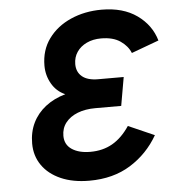

<svg xmlns="http://www.w3.org/2000/svg" viewBox="-52 -760 749 821"><g transform="rotate(-5 322.5 -350.0)"><path d="M299 12Q228.3 12 176.6 -10.8Q124.9 -33.6 96.8 -74Q68.6 -114.5 68.6 -167.5Q68.6 -216.8 87.7 -256.1Q106.8 -295.4 142.7 -323.4Q178.6 -351.3 228.1 -365.4Q190.7 -381.7 170.3 -417.4Q150 -453 150 -494.4Q150 -561.4 185.7 -610.2Q221.4 -659.1 281.5 -685.5Q341.6 -712 414 -712Q506 -712 565.8 -669.4Q625.5 -626.8 644.9 -559.6L527.2 -516.2Q515.2 -546.5 484 -568.1Q452.7 -589.8 401 -589.8Q366.4 -589.8 339.4 -577Q312.3 -564.2 297.1 -541.7Q281.8 -519.2 281.8 -489.6Q281.8 -455.8 305.1 -436.4Q328.4 -417 374.2 -417H483.4L462 -294.8H350.8Q307.8 -294.8 274.9 -282Q241.9 -269.1 223.2 -245.3Q204.5 -221.5 204.5 -188.7Q204.5 -150.7 234.7 -130.6Q264.8 -110.6 313.9 -110.6Q367.4 -110.6 408.6 -134.1Q449.9 -157.7 482.8 -206.8L594.6 -157.6Q550.3 -80.6 476 -34.3Q401.7 12 299 12Z"/></g></svg>

Font: Overpass
Style: Italic
Weight: 400
Italic angle: -10°
Designer: Delve Withrington, Dave Bailey, Thomas Jockin
Foundry: Delve Fonts LLC
Version: Version 4.000